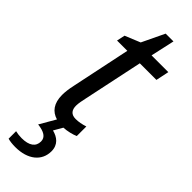

<svg xmlns="http://www.w3.org/2000/svg" viewBox="-298 -671 924 924"><g transform="rotate(45 164.5 -209.0)"><path d="M63 240C149 240 201 196 201 131C201 86 171 64 135 55L161 10C186 9 218 1 235 -7V-72C213 -65 193 -61 173 -61C141 -61 129 -80 129 -108C129 -125 134 -147 138 -166L202 -469H315L329 -536H215L242 -658H189L134 -543L56 -511L47 -469H117L54 -168C48 -141 45 -117 45 -97C45 -40 70 -8 111 4L64 85C107 90 132 104 132 133C132 168 106 188 54 188C39 188 24 186 12 183V234C26 238 44 240 63 240Z"/></g></svg>

Font: Noto Sans SemiCondensed
Style: Italic
Weight: 400
Width: 4
Italic angle: -12°
Designer: Monotype Design Team
Foundry: Monotype Imaging Inc.
Version: Version 2.013